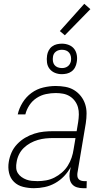

<svg xmlns="http://www.w3.org/2000/svg" viewBox="-20 -979 540 1007"><path d="M158 8Q129 8 101 1Q73 -6 53.5 -25Q34 -44 27.5 -72Q21 -100 26 -130Q30 -155 40.5 -179Q51 -203 70 -223Q89 -243 112 -256.5Q135 -270 160 -278Q185 -286 210 -288.5Q235 -291 260 -291H382L390 -339Q393 -359 393.5 -378.5Q394 -398 389 -416Q384 -434 373 -449Q362 -464 346 -474Q330 -484 311 -487.5Q292 -491 272 -491Q247 -491 221 -485.5Q195 -480 172 -465Q149 -450 134 -427Q119 -404 113 -379H73Q80 -411 98.5 -441Q117 -471 145 -491.5Q173 -512 206.5 -520Q240 -528 272 -528Q298 -528 323 -523.5Q348 -519 368.5 -506.5Q389 -494 404 -475Q419 -456 426.5 -433Q434 -410 434 -384.5Q434 -359 430 -333L386 -71Q385 -62 386 -54Q387 -46 392 -40Q397 -34 405.5 -31.5Q414 -29 422 -29H435L434 8H415Q399 8 384 3.5Q369 -1 359 -12Q349 -23 346 -39Q343 -55 345 -71L351 -103Q337 -77 316 -55Q295 -33 269 -18.5Q243 -4 214.5 2Q186 8 158 8ZM177 -29Q199 -29 221.5 -33Q244 -37 265 -47.5Q286 -58 304.5 -74Q323 -90 335.5 -110Q348 -130 355.5 -152Q363 -174 366 -196L376 -255H260Q240 -255 219.5 -253Q199 -251 178.5 -245Q158 -239 139 -228.5Q120 -218 104.5 -203Q89 -188 79.5 -168.5Q70 -149 67 -128Q64 -113 65 -98Q66 -83 73.5 -71Q81 -59 93 -50.5Q105 -42 118.5 -37Q132 -32 147 -30.5Q162 -29 177 -29ZM304 -590Q285 -590 268 -597Q251 -604 240 -618Q229 -632 226.5 -651Q224 -670 227 -689Q229 -702 235.5 -714.5Q242 -727 253.5 -735.5Q265 -744 278.5 -747Q292 -750 305 -750Q324 -750 341.5 -743Q359 -736 369.5 -722Q380 -708 383 -689Q386 -670 382 -651Q380 -638 373.5 -625.5Q367 -613 355.5 -604.5Q344 -596 330.5 -593Q317 -590 304 -590ZM305 -622Q313 -622 320.5 -624Q328 -626 335 -631Q342 -636 346 -643Q350 -650 352 -658Q354 -670 352 -681.5Q350 -693 343.5 -701.5Q337 -710 327 -714Q317 -718 305 -718Q297 -718 289 -716Q281 -714 274 -709Q267 -704 263 -697Q259 -690 258 -682Q256 -670 257.5 -658.5Q259 -647 265.5 -638.5Q272 -630 282.5 -626Q293 -622 305 -622ZM320 -794 294 -816 422 -959 454 -931Z"/></svg>

Font: Iosevka SS18 Extralight
Style: Italic
Weight: 200
Italic angle: -9°
Monospace: yes
Designer: Belleve Invis
Foundry: Belleve Invis
Version: Version 25.1.1; ttfautohint (v1.8.4)